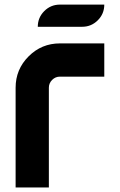

<svg xmlns="http://www.w3.org/2000/svg" viewBox="-20 -826 528 846"><path d="M48.8 -439.5Q48.8 -520.5 106 -577.6Q163.1 -634.8 244.1 -634.8H439.5V-488.3H244.1Q224.1 -488.3 209.7 -473.9Q195.3 -459.5 195.3 -439.5V0H48.8ZM341.8 -708H146.5Q146.5 -748.5 175 -777.1Q203.6 -805.7 244.1 -805.7H439.5Q439.5 -765.1 410.9 -736.6Q382.3 -708 341.8 -708Z"/></svg>

Font: Audex
Style: Regular
Weight: 400
Designer: GGBotNet
Foundry: GGBotNet
Version: 1.00